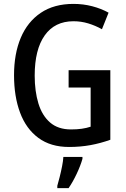

<svg xmlns="http://www.w3.org/2000/svg" viewBox="-20 -744 646 985"><path d="M332 -384H546V-27Q496 -9 444 0.5Q392 10 334 10Q240 10 177 -36.5Q114 -83 83 -166Q52 -249 52 -358Q52 -468 86.5 -550Q121 -632 189 -678Q257 -724 357 -724Q407 -724 453 -712Q499 -700 537 -679L503 -594Q469 -613 432.5 -624Q396 -635 357 -635Q261 -635 209.5 -562.5Q158 -490 158 -356Q158 -276 177 -213.5Q196 -151 237 -115.5Q278 -80 344 -80Q375 -80 399.5 -83.5Q424 -87 445 -94V-295H332ZM403 71Q393 106 373.5 147.5Q354 189 332 221H274V209Q279 192 286 164.5Q293 137 298.5 109Q304 81 305 61H403Z"/></svg>

Font: Noto Sans Condensed Medium
Style: Regular
Weight: 500
Width: 3
Designer: Monotype Design Team
Foundry: Monotype Imaging Inc.
Version: Version 2.013; ttfautohint (v1.8.4.7-5d5b)